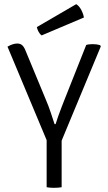

<svg xmlns="http://www.w3.org/2000/svg" viewBox="-20 -899 518 922"><path d="M204 -269H276V0Q268.5 1.5 259 2.2Q249.5 3 239 3Q229.5 3 220.2 2.2Q211 1.5 204 0ZM394 -683Q401.5 -685.5 410 -686.2Q418.5 -687 426 -687Q436 -687 444.5 -685.8Q453 -684.5 461 -682L464 -676L267 -202H214L16 -675Q32 -684 43 -687Q54 -690 63 -690Q78 -690 87.2 -681.2Q96.5 -672.5 103 -655L202 -416Q212 -393 223.2 -360Q234.5 -327 242 -303H247Q252 -319.5 260.2 -342.8Q268.5 -366 276.5 -386.5Q284.5 -407 288 -416ZM346 -879Q359.5 -871 369.5 -852.8Q379.5 -834.5 383 -815L180 -729Q170.5 -736 164.5 -747.8Q158.5 -759.5 157 -769Z"/></svg>

Font: Signika Negative Light
Style: Regular
Weight: 300
Designer: Anna Giedry
Foundry: Anna Giedry
Version: Version 2.001